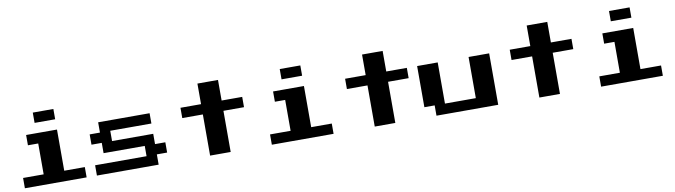

<svg xmlns="http://www.w3.org/2000/svg" viewBox="-38 -1711 8077 2297"><g transform="rotate(-10 4000.0 -562.5)"><path d="M375 -875V-1000H625V-875ZM125 -125V-250H375V-625H250V-750H625V-250H875V-125Z M1000 -125V-250H1625V-375H1125V-500H1000V-625H1125V-750H1750V-625H1250V-500H1750V-375H1875V-250H1750V-125Z M2375 -125V-625H2125V-750H2375V-1000H2625V-750H2875V-625H2625V-125Z M3375 -875V-1000H3625V-875ZM3125 -125V-250H3375V-625H3250V-750H3625V-250H3875V-125Z M4375 -125V-625H4125V-750H4375V-1000H4625V-750H4875V-625H4625V-125Z M5125 -125V-250H5000V-750H5250V-250H5625V-750H5875V-125Z M6375 -125V-625H6125V-750H6375V-1000H6625V-750H6875V-625H6625V-125Z M7375 -875V-1000H7625V-875ZM7125 -125V-250H7375V-625H7250V-750H7625V-250H7875V-125Z"/></g></svg>

Font: Press Start 2P
Style: Regular
Weight: 400
Designer: CodeMan38
Foundry: CodeMan38
Version: Version 3.000